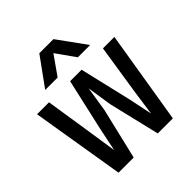

<svg xmlns="http://www.w3.org/2000/svg" viewBox="-210 -927 1071 1071"><g transform="rotate(-45 325.0 -392.0)"><path d="M111.5 0 20.5 -551.8H114.8L163 -240L183.2 -106.2L210.8 -240L281.2 -551.8H371.8L445 -240L473 -104.8L492 -240L540.2 -551.8H630.5L540 0H421L348.8 -302.2L326.2 -450.5L302.8 -302.2L231 0ZM148.5 -615.5 270 -783.5H381.5L503 -615.5H406L326 -728.5L246.5 -615.5Z"/></g></svg>

Font: Azeret Mono Thin
Style: Regular
Weight: 100
Designer: Martin Vácha
Foundry: Displaay
Version: Version 1.002